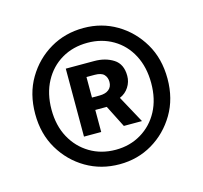

<svg xmlns="http://www.w3.org/2000/svg" viewBox="-74 -889 650 614"><g transform="rotate(-15 250.5 -581.5)"><path d="M251 -356Q190 -356 140.5 -385Q91 -414 61 -464.5Q31 -515 31 -581Q31 -648 61 -698.5Q91 -749 140.5 -778Q190 -807 251 -807Q311 -807 360 -778Q409 -749 439 -698.5Q469 -648 469 -581Q469 -515 439 -464.5Q409 -414 360 -385Q311 -356 251 -356ZM251 -404Q298 -404 335.5 -426.5Q373 -449 394 -488.5Q415 -528 415 -581Q415 -634 394 -674Q373 -714 335.5 -736Q298 -758 251 -758Q203 -758 165.5 -736Q128 -714 106.5 -674Q85 -634 85 -581Q85 -528 106.5 -488.5Q128 -449 165.5 -426.5Q203 -404 251 -404ZM163 -471V-696H257Q294 -696 320.5 -679Q347 -662 347 -623Q347 -603 336 -586Q325 -569 306 -561L355 -471H295L258 -544H220V-471ZM220 -585H245Q265 -585 276 -594Q287 -603 287 -619Q287 -634 278 -643.5Q269 -653 247 -653H220Z"/></g></svg>

Font: Noto Sans TC SemiBold
Style: Regular
Weight: 600
Designer: Ryoko NISHIZUKA  (kana, bopomofo & ideographs); Paul D. Hunt (Latin, Greek & Cyrillic); Sandoll Communications , Soo-you
Foundry: Adobe
Version: Version 2.004-H2;hotconv 1.0.118;makeotfexe 2.5.65603